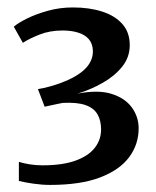

<svg xmlns="http://www.w3.org/2000/svg" viewBox="-20 -924 429 529"><path d="M118 -414.5Q96 -414.5 71.8 -418Q47.5 -421.5 32 -425.5V-478Q45 -474 62 -471.2Q79 -468.5 97 -468.5Q152.5 -468.5 188.2 -481.5Q224 -494.5 241.2 -516.8Q258.5 -539 258.5 -567.5Q258.5 -592 248.5 -609.2Q238.5 -626.5 215.5 -634.5Q192.5 -642.5 153 -640.5Q148 -639.5 137.8 -637.5Q127.5 -635.5 117.8 -633.2Q108 -631 103 -630L84.5 -678.5Q100.5 -681 116.5 -685.5Q132.5 -690 146.5 -695Q191 -711.5 213.5 -733.2Q236 -755 236 -783Q235.5 -803.5 224.8 -816Q214 -828.5 195.2 -834.2Q176.5 -840 152.5 -840Q117.5 -840 89 -828.8Q60.5 -817.5 43 -806L18 -850.5Q31 -861.5 55.5 -873.5Q80 -885.5 112.5 -894.5Q145 -903.5 181 -903.5Q226 -903.5 261.2 -892.2Q296.5 -881 317 -858Q337.5 -835 337.5 -799.5Q337.5 -766.5 316.8 -740.5Q296 -714.5 263 -695.8Q230 -677 193.5 -666Q250 -677 287 -665.5Q324 -654 342.8 -628.5Q361.5 -603 362 -572Q362.5 -527 336 -491.2Q309.5 -455.5 255.5 -435Q201.5 -414.5 118 -414.5Z"/></svg>

Font: Merriweather Light 18pt Medium
Style: Regular
Weight: 500
Version: Version 2.100